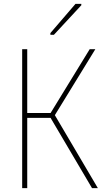

<svg xmlns="http://www.w3.org/2000/svg" viewBox="-20 -967 533 987"><path d="M94 0V-714H120V-386H240L441 -714H470L262 -375L483 0H453L240 -361H120V0ZM239 -788V-797L368 -947H398V-940L257 -788Z"/></svg>

Font: Noto Sans SemiCondensed Thin
Style: Regular
Weight: 100
Width: 4
Designer: Monotype Design Team
Foundry: Monotype Imaging Inc.
Version: Version 2.013; ttfautohint (v1.8.4.7-5d5b)